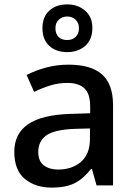

<svg xmlns="http://www.w3.org/2000/svg" viewBox="-20 -843 614 873"><path d="M292 -549Q394 -549 444 -504.5Q494 -460 494 -365V0H419L398 -75H394Q371 -46 346.5 -27Q322 -8 290.5 1Q259 10 214 10Q141 10 93 -29.5Q45 -69 45 -153Q45 -235 107.5 -278Q170 -321 298 -325L390 -328V-358Q390 -418 363 -442Q336 -466 287 -466Q245 -466 207 -454Q169 -442 135 -425L101 -502Q139 -522 188.5 -535.5Q238 -549 292 -549ZM317 -257Q225 -253 189.5 -226.5Q154 -200 154 -152Q154 -110 179.5 -91Q205 -72 244 -72Q307 -72 348 -107Q389 -142 389 -212V-259ZM286 -606Q235 -606 204 -634.5Q173 -663 173 -715Q173 -766 204 -794.5Q235 -823 286 -823Q334 -823 367 -794.5Q400 -766 400 -716Q400 -663 367.5 -634.5Q335 -606 286 -606ZM286 -661Q309 -661 324 -675.5Q339 -690 339 -715Q339 -739 323.5 -753.5Q308 -768 286 -768Q263 -768 247.5 -753.5Q232 -739 232 -715Q232 -690 246 -675.5Q260 -661 286 -661Z"/></svg>

Font: Noto Sans Cham Medium
Style: Regular
Weight: 500
Version: Version 2.002